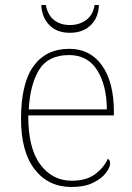

<svg xmlns="http://www.w3.org/2000/svg" viewBox="-20 -737 529 767"><path d="M266 10Q173 10 118.5 -60.5Q64 -131 64 -262Q64 -404 114 -473Q164 -542 257 -542Q340 -542 387.5 -475.5Q435 -409 435 -290V-276H93Q92 -146 140.5 -80.5Q189 -15 267 -15Q324 -15 359 -40.5Q394 -66 411 -103Q420 -97 420 -85Q420 -68 402.5 -45.5Q385 -23 351 -6.5Q317 10 266 10ZM407 -300Q406 -397 368 -457Q330 -517 256 -517Q172 -517 136 -458Q100 -399 95 -300ZM259 -606Q207 -606 177 -637Q147 -668 145 -717H163Q171 -676 196.5 -656.5Q222 -637 259 -637Q296 -637 323.5 -656.5Q351 -676 358 -717H375Q374 -668 343 -637Q312 -606 259 -606Z"/></svg>

Font: Noto Serif Thin
Style: Regular
Weight: 100
Designer: Monotype Design Team
Foundry: Monotype Imaging Inc.
Version: Version 2.015